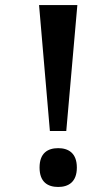

<svg xmlns="http://www.w3.org/2000/svg" viewBox="-20 -734 434 762"><path d="M178 -214H243L287 -714H135ZM211 8C251 8 285 -11 285 -69C285 -127 251 -146 211 -146C170 -146 137 -127 137 -69C137 -11 170 8 211 8Z"/></svg>

Font: Noto Serif Devanagari SemiBold
Style: Regular
Weight: 600
Designer: Universal Thirst, Indian Type Foundry and the Monotype Design Team
Foundry: Monotype Imaging Inc.
Version: Version 2.004